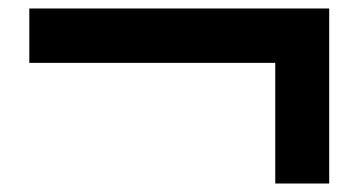

<svg xmlns="http://www.w3.org/2000/svg" viewBox="-20 -493 853 452"><path d="M755 -61H628V-345H49V-473H755Z"/></svg>

Font: BioRhyme Expanded ExtraBold
Style: Regular
Weight: 800
Width: 7
Designer: Aoife Mooney
Foundry: Aoife Mooney Type
Version: Version 1.000